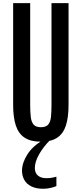

<svg xmlns="http://www.w3.org/2000/svg" viewBox="-20 -879 512 1205"><path d="M236.8 10.3Q172.9 10.3 134.5 -14.9Q96.2 -40 79.3 -91.3Q62.5 -142.6 62.5 -220.7V-859.4H169.4V-223.1Q169.4 -178.7 172.9 -146.7Q176.3 -114.7 190.4 -97.7Q204.6 -80.6 236.8 -80.6Q269 -80.6 283 -97.7Q296.9 -114.7 300 -146.5Q303.2 -178.2 303.2 -222.7V-859.4H410.2V-220.7Q410.2 -142.6 393.6 -91.3Q377 -40 339.1 -14.9Q301.3 10.3 236.8 10.3ZM251.5 305.7Q207 305.7 177.2 291Q147.5 276.4 132.8 250.7Q118.2 225.1 118.2 191.9Q118.2 143.1 152.1 89.8Q186 36.6 251 0H294.4Q252.4 42 225.6 89.1Q198.7 136.2 198.7 175.8Q198.7 206.1 217.8 222.7Q236.8 239.3 272 239.3Q295.9 239.3 313.7 234.9Q331.5 230.5 334 230V288.6Q325.7 293.5 301 299.6Q276.4 305.7 251.5 305.7Z"/></svg>

Font: Antonio Medium
Style: Regular
Weight: 500
Designer: Vernon Adams
Foundry: Vernon Adams
Version: Version 1.002